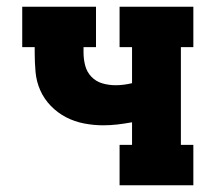

<svg xmlns="http://www.w3.org/2000/svg" viewBox="-20 -550 640 570"><path d="M335 0V-120H372V-187Q350 -183 329 -180.5Q308 -178 286 -178Q258 -178 229.5 -183.5Q201 -189 176 -202Q151 -215 131 -235.5Q111 -256 99.5 -282Q88 -308 85.5 -336.5Q83 -365 83 -394V-410H46V-530H265V-410H228V-394Q228 -374 233 -355Q238 -336 251.5 -322Q265 -308 284 -302.5Q303 -297 323 -297Q335 -297 347 -298.5Q359 -300 372 -303V-410H335V-530H554V-410H517V-120H554V0Z"/></svg>

Font: Iosevka Curly Slab HvEx
Style: Regular
Weight: 900
Width: 7
Monospace: yes
Designer: Belleve Invis
Foundry: Belleve Invis
Version: Version 11.1.0; ttfautohint (v1.8.3)